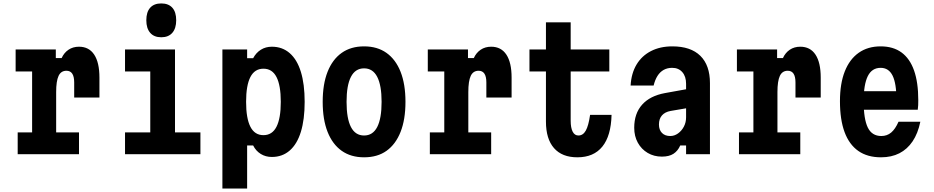

<svg xmlns="http://www.w3.org/2000/svg" viewBox="-20 -898 5440 1118"><path d="M71 -610H305V-560H339Q353 -591 379 -608.5Q405 -626 440 -626Q498 -626 528.5 -580Q559 -534 559 -446V-330H412V-418Q412 -486 367 -486Q335 -486 321 -456Q307 -426 307 -362V-127H440V0H83V-127H167V-482H71Z M708 -610H999V-127H1147V0H708V-127H855V-482H708ZM919 -681Q877 -681 854.5 -707Q832 -733 832 -780Q832 -828 854.5 -853Q877 -878 919 -878Q961 -878 983.5 -853Q1006 -828 1006 -780Q1006 -733 983.5 -707Q961 -681 919 -681Z M1275 200V-610H1419V-559H1454Q1471 -591 1499 -608.5Q1527 -626 1563 -626Q1624 -626 1667 -588.5Q1710 -551 1732 -479.5Q1754 -408 1754 -305Q1754 -202 1732 -130.5Q1710 -59 1667 -21.5Q1624 16 1563 16Q1527 16 1498.5 -1.5Q1470 -19 1454 -51H1419V200ZM1514 -111Q1565 -111 1590 -160Q1615 -209 1615 -305Q1615 -401 1590 -449.5Q1565 -498 1514 -498Q1463 -498 1438 -449.5Q1413 -401 1413 -305Q1413 -209 1438 -160Q1463 -111 1514 -111Z M2100 18Q2023 18 1969.5 -20Q1916 -58 1887.5 -130Q1859 -202 1859 -305Q1859 -408 1887.5 -480Q1916 -552 1969.5 -590Q2023 -628 2100 -628Q2177 -628 2230.5 -590Q2284 -552 2312.5 -480Q2341 -408 2341 -305Q2341 -202 2312.5 -130Q2284 -58 2231 -20Q2178 18 2100 18ZM2100 -109Q2151 -109 2176.5 -158.5Q2202 -208 2202 -305Q2202 -401 2176.5 -450.5Q2151 -500 2100 -500Q2049 -500 2023.5 -450.5Q1998 -401 1998 -305Q1998 -208 2023.5 -158.5Q2049 -109 2100 -109Z M2471 -610H2705V-560H2739Q2753 -591 2779 -608.5Q2805 -626 2840 -626Q2898 -626 2928.5 -580Q2959 -534 2959 -446V-330H2812V-418Q2812 -486 2767 -486Q2735 -486 2721 -456Q2707 -426 2707 -362V-127H2840V0H2483V-127H2567V-482H2471Z M3303 -768V-610H3528V-482H3303V-195Q3303 -154 3314.5 -131.5Q3326 -109 3348 -109Q3375 -109 3391 -137.5Q3407 -166 3416 -229H3541Q3538 -107 3487.5 -44.5Q3437 18 3342 18Q3253 18 3206 -35.5Q3159 -89 3159 -190V-482H3063V-610H3159V-768Z M3985 -380V-269L3885 -252Q3852 -246 3834.5 -226Q3817 -206 3817 -173Q3817 -142 3834.5 -124Q3852 -106 3883 -106Q3907 -106 3928 -121Q3949 -136 3962 -160.5Q3975 -185 3975 -215V-410Q3975 -453 3953 -478Q3931 -503 3894 -503Q3866 -503 3844.5 -491Q3823 -479 3808.5 -456Q3794 -433 3786 -400H3652Q3656 -471 3686.5 -522Q3717 -573 3770.5 -600.5Q3824 -628 3895 -628Q4002 -628 4058 -573Q4114 -518 4114 -414V0H3975V-51H3941Q3927 -19 3901.5 -2.5Q3876 14 3834 14Q3788 14 3751.5 -7.5Q3715 -29 3694 -67Q3673 -105 3673 -154Q3673 -237 3719 -288.5Q3765 -340 3852 -356Z M4271 -610H4505V-560H4539Q4553 -591 4579 -608.5Q4605 -626 4640 -626Q4698 -626 4728.5 -580Q4759 -534 4759 -446V-330H4612V-418Q4612 -486 4567 -486Q4535 -486 4521 -456Q4507 -426 4507 -362V-127H4640V0H4283V-127H4367V-482H4271Z M4977 -367H5251L5200 -315Q5200 -412 5177.5 -457.5Q5155 -503 5108 -503Q5057 -503 5033 -454.5Q5009 -406 5009 -309Q5009 -205 5033 -155.5Q5057 -106 5112 -106Q5145 -106 5169 -126Q5193 -146 5212 -189H5339Q5325 -121 5294 -75Q5263 -29 5217 -5.5Q5171 18 5110 18Q5031 18 4978 -19Q4925 -56 4898 -128.5Q4871 -201 4871 -309Q4871 -411 4899 -482Q4927 -553 4980 -590.5Q5033 -628 5108 -628Q5181 -628 5229.5 -592.5Q5278 -557 5302.5 -487.5Q5327 -418 5327 -315Q5327 -298 5326.5 -285.5Q5326 -273 5324 -259H4977Z"/></svg>

Font: Martian Mono Condensed SemiBold
Style: Regular
Weight: 600
Width: 3
Designer: Roman Shamin
Foundry: Evil Martians
Version: Version 1.000